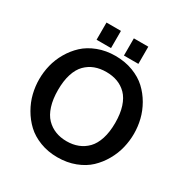

<svg xmlns="http://www.w3.org/2000/svg" viewBox="-207 -1096 1232 1276"><g transform="rotate(30 408.5 -457.5)"><path d="M244.1 -794.9V-926.8H355V-794.9ZM454.1 -794.9V-926.8H564.9V-794.9ZM408.2 12.2Q335.4 12.2 274.2 -11.5Q212.9 -35.2 171.4 -74.2Q129.9 -113.3 100.6 -164.3Q71.3 -215.3 58.1 -269.3Q44.9 -323.2 44.9 -377.9Q44.9 -432.6 58.1 -486.3Q71.3 -540 100.6 -590.6Q129.9 -641.1 171.4 -679.7Q212.9 -718.3 274.2 -741.7Q335.4 -765.1 408.2 -765.1Q481.4 -765.1 543 -741.7Q604.5 -718.3 646 -679.7Q687.5 -641.1 716.6 -590.6Q745.6 -540 758.8 -486.3Q772 -432.6 772 -377.9Q772 -323.2 759 -269.3Q746.1 -215.3 717 -164.3Q688 -113.3 646.7 -74.2Q605.5 -35.2 543.7 -11.5Q481.9 12.2 408.2 12.2ZM189 -377.9Q189 -308.1 205.6 -255.6Q222.2 -203.1 252.4 -172.1Q282.7 -141.1 321.8 -126Q360.8 -110.8 408.2 -110.8Q455.6 -110.8 494.6 -126Q533.7 -141.1 564 -172.1Q594.2 -203.1 611.1 -255.6Q627.9 -308.1 627.9 -377.9Q627.9 -448.2 611.1 -500.2Q594.2 -552.2 564 -582.8Q533.7 -613.3 494.9 -627.7Q456.1 -642.1 408.2 -642.1Q360.4 -642.1 321.8 -627.7Q283.2 -613.3 252.7 -582.8Q222.2 -552.2 205.6 -500.2Q189 -448.2 189 -377.9Z"/></g></svg>

Font: Standard
Style: Bold
Weight: 400
Designer: Bryce Wilner
Version: Version 2.000;PS 2.0;hotconv 16.6.51;makeotf.lib2.5.65220 DE